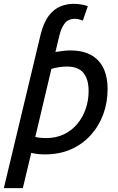

<svg xmlns="http://www.w3.org/2000/svg" viewBox="-44 -796 617 1001"><path d="M-24 185 167 -613Q183 -678 210 -713.5Q237 -749 270.5 -762.5Q304 -776 339 -776Q359 -776 378 -773Q397 -770 414 -764L388 -689Q377 -693 366.5 -695.5Q356 -698 347 -698Q311 -698 292.5 -673Q274 -648 265 -608L245 -525Q264 -528 283.5 -530.5Q303 -533 322 -533Q389 -533 432 -508.5Q475 -484 496 -439Q517 -394 517 -332Q517 -262 494.5 -200.5Q472 -139 429 -91.5Q386 -44 326 -17.5Q266 9 190 9Q172 9 154 7Q136 5 119 1L75 185ZM195 -76Q248 -76 289.5 -96Q331 -116 359.5 -150.5Q388 -185 403 -229Q418 -273 418 -321Q418 -383 391 -416Q364 -449 305 -449Q285 -449 265 -446Q245 -443 224 -437L140 -82Q153 -79 167 -77.5Q181 -76 195 -76Z"/></svg>

Font: Ubuntu Sans Medium
Style: Italic
Weight: 500
Italic angle: -13.5°
Designer: Dalton Maag Ltd
Foundry: Dalton Maag Ltd
Version: Version 1.006